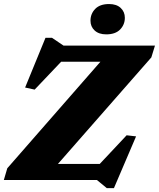

<svg xmlns="http://www.w3.org/2000/svg" viewBox="-26 -914 808 975"><path d="M761 -682.5 742.5 -622.5 234 -42.5 124.5 -81.5H480.5L617 -227L665 -221.5L552.5 41.5H516.5L466 0H-6.5L11 -59.5L518 -639.5L649.5 -600.5H284.5L150 -459L101.5 -469.5L205 -722H238L296.5 -682.5ZM513.5 -739.5Q476 -739.5 454.8 -759Q433.5 -778.5 433.5 -809Q433.5 -844 457.5 -868.8Q481.5 -893.5 528 -893.5Q565.5 -893.5 586.8 -873.8Q608 -854 608 -823.5Q608 -789 584 -764.2Q560 -739.5 513.5 -739.5Z"/></svg>

Font: Newsreader ExtraBold
Style: Italic
Weight: 800
Italic angle: -17°
Designer: Hugues Gentile
Foundry: Production Type
Version: Version 1.003